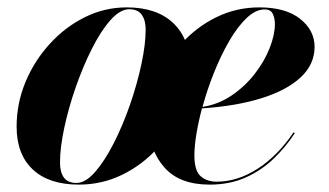

<svg xmlns="http://www.w3.org/2000/svg" viewBox="-20 -490 892 520"><path d="M193.5 10Q112.5 10 68.8 -31Q25 -72 25 -147Q25 -210 49 -267.8Q73 -325.5 114.8 -371.2Q156.5 -417 210 -443.5Q263.5 -470 323 -470Q404.5 -470 449.2 -427.5Q494 -385 494 -310Q494 -248 470.8 -190.8Q447.5 -133.5 406.2 -88.2Q365 -43 310.5 -16.5Q256 10 193.5 10ZM187 5.5Q211.5 5.5 237.5 -24.2Q263.5 -54 288 -102Q312.5 -150 332 -206.2Q351.5 -262.5 363 -316.2Q374.5 -370 374.5 -410Q374.5 -435.5 363.8 -450.2Q353 -465 330 -465Q305.5 -465 279.2 -435.5Q253 -406 228.8 -357.8Q204.5 -309.5 185 -253.5Q165.5 -197.5 154 -143.5Q142.5 -89.5 142.5 -49.5Q142.5 -24 153 -9.2Q163.5 5.5 187 5.5ZM506.5 -69Q506.5 -28 523.2 -13Q540 2 567 2Q623.5 2 678 -33.2Q732.5 -68.5 775 -131.5L778.5 -129.5Q755.5 -94 723 -62Q690.5 -30 647 -10Q603.5 10 547.5 10Q466.5 10 425.5 -36.2Q384.5 -82.5 384.5 -150Q384.5 -211.5 407.5 -268.8Q430.5 -326 471.2 -371.5Q512 -417 566.2 -443.5Q620.5 -470 682.5 -470Q753.5 -470 792.8 -439Q832 -408 832 -363Q832 -315.5 794 -280.2Q756 -245 687.5 -223.8Q619 -202.5 527 -196.5Q517.5 -160.5 512 -127.5Q506.5 -94.5 506.5 -69ZM697 -464.5Q672.5 -464.5 648 -441.2Q623.5 -418 601 -379.2Q578.5 -340.5 559.8 -293.8Q541 -247 528.5 -200.5Q571 -207 607 -231.2Q643 -255.5 669.5 -289.5Q696 -323.5 710.2 -359.5Q724.5 -395.5 724.5 -425Q724.5 -440.5 718.8 -452.5Q713 -464.5 697 -464.5Z"/></svg>

Font: Bodoni* 36pt
Style: Bold Italic
Weight: 700
Italic angle: -13°
Version: Version 2.3